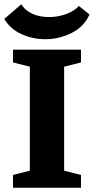

<svg xmlns="http://www.w3.org/2000/svg" viewBox="-33 -881 440 901"><path d="M28 0V-60L107 -80V-568L28 -588V-648H347V-588L268 -568V-80L347 -60V0ZM179 -697Q121 -697 68.5 -720.5Q16 -744 -13 -792L67 -861Q79 -841 99 -827.5Q119 -814 144.5 -807.5Q170 -801 197 -801Q224 -801 250 -807Q276 -813 299 -824.5Q322 -836 337 -853L387 -813Q361 -755 302.5 -726Q244 -697 179 -697Z"/></svg>

Font: Faustina Light ExtraBold
Style: Regular
Weight: 800
Version: Version 1.200